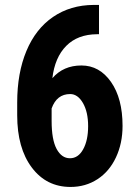

<svg xmlns="http://www.w3.org/2000/svg" viewBox="-20 -738 546 768"><path d="M260.7 -361.8Q207 -361.8 186.5 -304.2V-254.4Q186.5 -179.2 206.5 -142.1Q226.6 -105 259.8 -105Q293 -105 312.7 -140.9Q332.5 -176.8 332.5 -233.4Q332.5 -290 311.8 -325.9Q291 -361.8 260.7 -361.8ZM376 -718.3V-601.1H368.2Q290.5 -600.6 244.9 -554.4Q199.2 -508.3 189.5 -425.3Q233.4 -476.1 305.7 -476.1Q377.9 -476.1 424.1 -410.2Q470.2 -344.2 470.2 -234.4Q470.2 -164.6 443.8 -108.4Q417.5 -52.2 369.9 -21.2Q322.3 9.8 262.2 9.8Q165.5 9.8 107.2 -67.9Q48.8 -145.5 48.8 -276.9V-328.1Q48.8 -445.8 85.7 -534.2Q122.6 -622.6 192.1 -670.2Q261.7 -717.8 354.5 -718.3Z"/></svg>

Font: RobotoCondensed-Bold
Style: Bold
Weight: 700
Designer: Google
Version: Version 2.001240; 2014